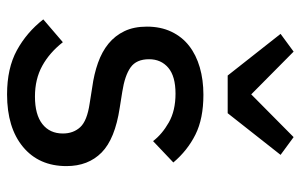

<svg xmlns="http://www.w3.org/2000/svg" viewBox="-170 -648 831 530"><g transform="rotate(90 245.0 -383.5)"><path d="M241 12Q169 12 119.5 -15Q70 -42 34 -88L97 -142Q126 -105 162.5 -85Q199 -65 247 -65Q297 -65 323 -85.5Q349 -106 349 -142Q349 -171 331.5 -190Q314 -209 266 -216L222 -223Q185 -228 154 -239Q123 -250 101 -268Q79 -286 66.5 -312Q54 -338 54 -374Q54 -412 68 -441.5Q82 -471 107 -490.5Q132 -510 166.5 -520Q201 -530 242 -530Q308 -530 352 -508Q396 -486 429 -447L370 -391Q351 -416 318.5 -434.5Q286 -453 239 -453Q191 -453 167.5 -433Q144 -413 144 -380Q144 -345 166.5 -329Q189 -313 234 -306L278 -299Q364 -286 401.5 -249Q439 -212 439 -152Q439 -76 386 -32Q333 12 241 12ZM189 -597 74 -743 123 -779 241 -662 359 -779 408 -743 293 -597Z"/></g></svg>

Font: IBM Plex Sans Arabic Text
Style: Regular
Weight: 450
Designer: Mike Abbink, Paul van der Laan, Pieter van Rosmalen, Wael Morcos, Khajak Apelian
Foundry: Bold Monday
Version: Version 1.2